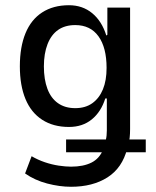

<svg xmlns="http://www.w3.org/2000/svg" viewBox="-20 -526 597 735"><path d="M252 189Q208 189 160.5 176.5Q113 164 76 138L101 72Q125 86 151.5 95Q178 104 204.5 108Q231 112 252 112Q299 112 330 96.5Q361 81 375 46L372 57H233V8H400L385 10Q387 2 388 -7Q389 -16 389 -27V-149H383Q367 -98 331.5 -69Q296 -40 244 -40Q184 -40 141.5 -67.5Q99 -95 77.5 -147Q56 -199 56 -272Q56 -346 77.5 -398.5Q99 -451 141.5 -478.5Q184 -506 244 -506Q296 -506 333 -475.5Q370 -445 387 -390L391 -393V-497H478V-32Q478 -14 476.5 0Q475 14 472 25L458 8H538V57H458L467 43Q448 117 391.5 153Q335 189 252 189ZM268 -112Q307 -112 333.5 -131Q360 -150 374 -184Q388 -218 388 -266Q388 -344 357 -387Q326 -430 268 -430Q229 -430 202.5 -411.5Q176 -393 162 -357Q148 -321 148 -272Q148 -222 161.5 -186Q175 -150 202 -131Q229 -112 268 -112Z"/></svg>

Font: Nunito Sans 7pt Condensed Medium
Style: Regular
Weight: 500
Width: 3
Designer: Vernon Adams
Foundry: Vernon Adams
Version: Version 3.101;gftools[0.9.27]